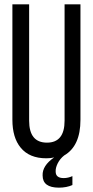

<svg xmlns="http://www.w3.org/2000/svg" viewBox="-20 -720 427 883"><path d="M350 -169Q350 -48 275 -5Q256 10 245 32Q235 53 236 69Q236 99 273 99Q293 99 313 90V131Q286 143 251 143Q176 143 176 87Q174 42 229 4Q214 8 193 8Q115 8 75 -41Q37 -87 37 -169V-700H114V-165Q114 -64 196 -64Q277 -64 277 -165V-700H350Z"/></svg>

Font: Adderley Regular
Style: Regular
Weight: 400
Designer: gorohovskiy
Version: Version 1.003 November 13, 2017